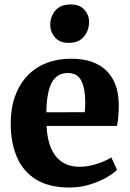

<svg xmlns="http://www.w3.org/2000/svg" viewBox="-20 -829 582 860"><path d="M292 11Q199 11 140.8 -25.5Q82.5 -62 55.2 -126.8Q28 -191.5 28 -275.5Q28 -344 47.5 -398Q67 -452 102.5 -489.5Q138 -527 187.8 -546.5Q237.5 -566 298.5 -566Q401.5 -566 455.8 -513.2Q510 -460.5 512 -365Q512 -332 510 -307.5Q508 -283 504 -265H188.5Q190.5 -220.5 201 -186.5Q211.5 -152.5 230 -129.2Q248.5 -106 275 -94Q301.5 -82 336 -82Q375.5 -82 415.8 -95.5Q456 -109 478.5 -124L504 -68.5Q488.5 -52 456 -33.5Q423.5 -15 380.8 -2Q338 11 292 11ZM187.5 -326 360 -326.5Q360.5 -337.5 361.2 -348.2Q362 -359 362 -370Q362 -430.5 344.8 -466.2Q327.5 -502 283.5 -502Q263.5 -502 246.5 -494Q229.5 -486 216.5 -466.8Q203.5 -447.5 196 -413.2Q188.5 -379 187.5 -326ZM287 -637Q247 -637 226 -661.8Q205 -686.5 205 -717Q205 -755 228 -782Q251 -809 296 -809H297Q337.5 -809 358.2 -785.2Q379 -761.5 379 -731Q379 -693 356 -665Q333 -637 288 -637Z"/></svg>

Font: Merriweather 28pt ExtraBold
Style: Regular
Weight: 800
Version: Version 2.100